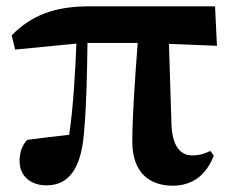

<svg xmlns="http://www.w3.org/2000/svg" viewBox="-20 -571 735 608"><path d="M527 17C587 17 632 -14 657 -78L646 -93C627 -84 613 -79 588 -79C552 -79 526 -107 523 -176L515 -432L667 -426L661 -551H263C152 -551 79 -522 17 -459L28 -414L222 -433C218 -346 213 -237 199 -144C152 -139 110 -134 66 -128C49 -110 42 -86 42 -61C42 -12 79 16 127 16C203 16 240 -45 247 -164C254 -242 256 -349 257 -435H416C408 -325 399 -208 399 -122C399 -24 454 17 527 17Z"/></svg>

Font: Noto Serif CJK SC Black
Style: Regular
Weight: 900
Designer: Ryoko NISHIZUKA 西塚涼子 (kana & ideographs); Frank Grießhammer (Latin, Greek & Cyrillic); Wenlong ZHANG 张文龙 (bopomofo); San
Foundry: Adobe
Version: Version 2.001;hotconv 1.1.0;makeotfexe 2.6.0